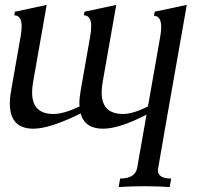

<svg xmlns="http://www.w3.org/2000/svg" viewBox="-20 -507 799 771"><path d="M661.6 244.1Q621.1 241.2 560.1 240.7Q500.5 241.2 456.5 244.1L462.4 210Q522.9 210 530.8 167L568.4 -46.9Q459.5 9.8 393.6 9.8Q320.3 9.8 303.7 -51.3Q179.7 9.8 114.3 9.8Q19.5 9.8 19.5 -91.8Q19.5 -115.7 24.9 -145L63 -361.3Q66.9 -384.3 66.9 -401.4Q66.9 -445.3 37.6 -445.3L40 -460L167.5 -487.3L112.8 -176.8Q108.9 -154.3 108.9 -135.7Q108.9 -49.3 194.8 -49.3Q234.9 -49.3 299.3 -79.1L298.8 -92.3Q298.8 -115.7 304.2 -145L342.3 -361.3Q346.2 -384.3 346.2 -401.4Q346.2 -445.3 316.9 -445.3L319.3 -460L446.8 -487.3L392.1 -176.8Q388.2 -154.3 388.2 -135.7Q388.2 -49.3 474.1 -49.3Q514.2 -49.3 574.2 -79.6L623 -357.4Q627.4 -380.9 627.4 -397.9Q627.4 -442.9 598.6 -443.4L601.1 -460L730 -487.3Q614.7 167 613.8 176.3Q613.8 210 667.5 210Z"/></svg>

Font: Kelvinch
Style: Italic
Weight: 400
Italic angle: -10°
Designer: Paul James Miller
Foundry: High-Logic / Made with FontCreator
Version: Version 3.40;July 22, 2017;FontCreator 11.0.0.2388 64-bit